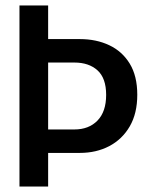

<svg xmlns="http://www.w3.org/2000/svg" viewBox="-20 -680 564 700"><path d="M51 -660H155.5V-537.5H271Q331 -537.5 378.2 -515.2Q425.5 -493 453 -448Q480.5 -403 480.5 -334.5Q480.5 -266.5 453 -219.2Q425.5 -172 378.2 -147.2Q331 -122.5 271 -122.5H155.5V0H51ZM155.5 -208H251Q304 -208 335.5 -240.5Q367 -273 367 -334Q367 -395 335.5 -423.5Q304 -452 251 -452H155.5Z"/></svg>

Font: League Spartan Thin Medium
Style: Regular
Weight: 500
Version: Version 2.002